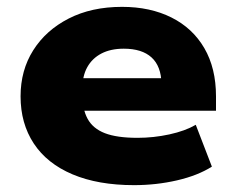

<svg xmlns="http://www.w3.org/2000/svg" viewBox="-20 -529 683 560"><path d="M371 11Q266 11 191.5 -20.5Q117 -52 78.5 -110.5Q40 -169 40 -248Q40 -324 77 -382.5Q114 -441 180.5 -475Q247 -509 336 -509Q418 -509 480 -478Q542 -447 576 -388.5Q610 -330 610 -248V-206H197V-301H468L451 -285Q450 -336 422 -361.5Q394 -387 341 -387Q303 -387 276 -373Q249 -359 234.5 -333Q220 -307 220 -268V-255Q220 -211 235.5 -182.5Q251 -154 286 -140.5Q321 -127 381 -127Q428 -127 474 -137Q520 -147 551 -165L598 -43Q557 -17 496.5 -3Q436 11 371 11Z"/></svg>

Font: Nunito Sans 10pt SemiExpanded Black
Style: Regular
Weight: 900
Width: 6
Designer: Vernon Adams
Foundry: Vernon Adams
Version: Version 3.101;gftools[0.9.27]